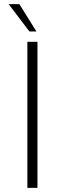

<svg xmlns="http://www.w3.org/2000/svg" viewBox="-20 -913 315 933"><path d="M113 -710H162V0H113ZM22 -893H74L157 -760H123Z"/></svg>

Font: Josefin Sans Thin Light
Style: Regular
Weight: 300
Version: Version 2.000